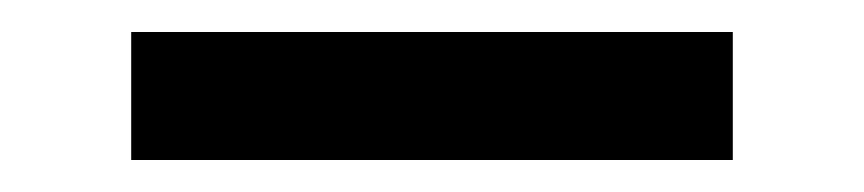

<svg xmlns="http://www.w3.org/2000/svg" viewBox="-20 -400 540 120"><path d="M62 -300V-380H438V-300Z"/></svg>

Font: iosevka_custom_sans_ss08 Md
Style: Regular
Weight: 500
Designer: Belleve Invis
Foundry: Belleve Invis
Version: Version 10.3.0; ttfautohint (v1.8.3)